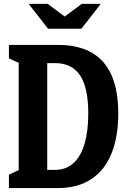

<svg xmlns="http://www.w3.org/2000/svg" viewBox="-20 -959 660 979"><path d="M25.5 -68.5 108.2 -106.6 75.4 -50.4V-679.6L108.2 -623.4L25.5 -661.5V-730H274.8Q378.7 -730 447 -691Q515.3 -652 549.2 -574.5Q583 -496.9 583 -380.2Q583 -262.6 548.9 -177.2Q514.8 -91.9 445.9 -46Q377 0 274.8 0H25.5ZM189.8 -92.8H260.8Q316.9 -92.8 354.8 -127.5Q392.7 -162.2 411.4 -226.7Q430.1 -291.2 430.1 -380.2Q430.1 -512.1 388.3 -574.6Q346.5 -637.2 260.8 -637.2H189.8L220.8 -670.2V-69.3ZM224.8 -812.5H395.2L493.9 -939.4H397.2L310 -874.8L222.8 -939.4H126.1Z"/></svg>

Font: Monaspace Xenon Var
Style: Regular
Weight: 400
Designer: Riley Cran and the Lettermatic Team
Version: Version 1.000 (Monaspace Xenon Var)